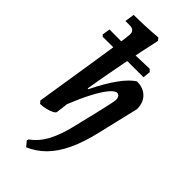

<svg xmlns="http://www.w3.org/2000/svg" viewBox="-301 -797 1095 1095"><g transform="rotate(45 246.5 -249.0)"><path d="M171.3 239.2 145.9 208.5 149.4 197.8Q199.4 161.8 230 103.4Q260.5 45 279.9 -37.5Q285.2 -61.1 293.4 -93.7Q301.6 -126.4 310 -161.5Q318.4 -196.6 325.8 -228.9Q333.2 -261.2 337.8 -284.1Q342.5 -306.9 342.5 -314.6Q342.5 -330.3 336.1 -338.9Q329.6 -347.6 318.5 -347.6Q301.4 -347.6 276 -316.8Q250.6 -286 221.4 -230.3Q192.3 -174.7 162.6 -100.7L153.4 -28Q152.9 -20 136.4 -11.6Q119.8 -3.2 97 2.5Q74.2 8.1 52.6 8.1L39.8 -7.2Q58.3 -125.2 72.9 -216.7Q87.5 -308.1 98 -376.1Q108.5 -444.2 115.8 -491.7Q123.2 -539.3 127.4 -569.3Q131.6 -599.4 133.5 -615.2Q135.3 -630.9 135.3 -635.6Q135.3 -670.5 97.4 -670.5H62.3L71 -728.4Q112.8 -728.4 163.5 -730.5Q214.2 -732.7 262.1 -737.1L273.8 -721Q262.8 -672.1 250.5 -612.5Q238.2 -553 225.8 -489.5Q213.4 -426.1 202.2 -363.7Q191 -301.2 181.8 -247L187.7 -245.8Q230.7 -333.8 272.9 -392.1Q315 -450.5 352.5 -473.5Q404.5 -473.5 434.5 -443.2Q464.6 -412.9 464.6 -362.1L404.6 -108.7Q381.4 -10.2 348.3 58.6Q315.3 127.3 271.6 171.1Q228 214.8 171.3 239.2ZM34.7 -515.1 24.8 -524.6 32.3 -572.2 201.7 -571.2 352.8 -575.7 366.7 -561.8 362.3 -516.7 177.9 -516.1Z"/></g></svg>

Font: Alegreya
Style: Italic
Weight: 400
Italic angle: -7°
Designer: Juan Pablo del Peral
Foundry: Huerta Tipografica
Version: Version 2.009